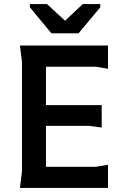

<svg xmlns="http://www.w3.org/2000/svg" viewBox="-20 -924 620 944"><path d="M78 0 88 -80V-620L78 -700H511V-586L451 -596H206V-407H480V-297L420 -305H206V-104H451L511 -114V0ZM233 -760 127 -888V-904H211L300 -822L387 -904H473V-888L366 -760Z"/></svg>

Font: AR One Sans SemiBold
Style: Regular
Weight: 600
Designer: Niteesh Yadav
Foundry: Niteesh Yadav
Version: Version 1.001;gftools[0.9.33]